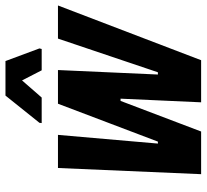

<svg xmlns="http://www.w3.org/2000/svg" viewBox="-46 -690 737 684"><g transform="rotate(-90 322.0 -348.5)"><path d="M43 0 65 -510H183L152 -154H159L294 -510H414L398 -154H406L526 -510H644L449 0H299L312 -287H304L195 0ZM225 -568 226 -576 323 -697H446L491 -576L489 -568H413L377 -638L316 -568Z"/></g></svg>

Font: Saira Condensed
Style: Bold Italic
Weight: 700
Width: 3
Italic angle: -12°
Designer: Hector Gatti with collaboration of the Omnibus-Type team
Foundry: Omnibus-Type
Version: Version 1.101